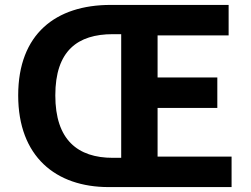

<svg xmlns="http://www.w3.org/2000/svg" viewBox="-20 -761 1021 781"><path d="M422 0H922V-124H621V-322H864V-446H621V-617H910V-741H430C207 -741 54 -623 54 -373C54 -124 207 0 422 0ZM439 -119C296 -119 205 -192 205 -373C205 -555 296 -622 439 -622H473V-119Z"/></svg>

Font: Noto Sans HK
Style: Bold
Weight: 700
Designer: Ryoko NISHIZUKA 西塚涼子 (kana, bopomofo & ideographs); Paul D. Hunt (Latin, Greek & Cyrillic); Sandoll Communications 산돌커뮤니
Foundry: Adobe
Version: Version 2.002;hotconv 1.0.116;makeotfexe 2.5.65601